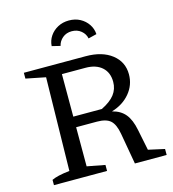

<svg xmlns="http://www.w3.org/2000/svg" viewBox="-126 -982 981 1086"><g transform="rotate(-15 365.0 -439.0)"><path d="M620 -56 715 -35V0H529L497 -182Q487 -239 462 -261.5Q437 -284 383 -284H217V-346H428Q481 -372 505.5 -404Q530 -436 530 -478Q530 -533 495 -564Q460 -595 399 -595H261V-55L366 -35V0H55V-31Q71 -39 97 -45Q123 -51 160 -55L170 -601L55 -624V-658H417Q513 -658 570 -613.5Q627 -569 627 -496Q627 -434 587 -386Q547 -338 480 -318Q529 -306 556 -273Q583 -240 595 -179ZM377 -878Q414 -878 442.5 -862.5Q471 -847 488.5 -821Q506 -795 508 -763L459 -751Q454 -778 431.5 -796.5Q409 -815 377 -815Q345 -815 323 -796.5Q301 -778 295 -751L246 -763Q248 -795 265.5 -821Q283 -847 312 -862.5Q341 -878 377 -878Z"/></g></svg>

Font: Piazzolla Thin Medium
Style: Regular
Weight: 500
Version: Version 2.005